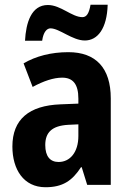

<svg xmlns="http://www.w3.org/2000/svg" viewBox="-20 -776 544 806"><path d="M85 -605H157C162 -642 177 -657 192 -657C229 -657 284 -606 336 -606C390 -606 429 -656 432 -756H360C354 -721 344 -704 326 -704C282 -704 235 -755 181 -755C111 -755 89 -680 85 -605ZM267 -557C194 -557 130 -540 79 -510L117 -411C163 -436 205 -450 241 -450C286 -450 309 -423 309 -362V-341L234 -338C102 -333 32 -275 32 -161C32 -65 79 10 171 10C243 10 283 -17 320 -74H323L346 0H445V-363C445 -491 382 -557 267 -557ZM266 -252 309 -254V-205C309 -137 274 -96 226 -96C191 -96 170 -119 170 -167C170 -220 198 -248 266 -252Z"/></svg>

Font: Noto Sans Lao UI Cond
Style: Bold
Weight: 700
Width: 3
Designer: Monotype Design Team
Foundry: Monotype Imaging Inc.
Version: Version 2.000